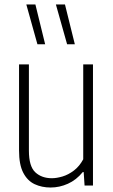

<svg xmlns="http://www.w3.org/2000/svg" viewBox="-20 -828 505 857"><path d="M206 9Q166.5 9 134.5 -6Q102.5 -21 83.8 -57Q65 -93 65 -156.5V-540.5H109V-155.5Q109 -85.5 137.5 -59Q166 -32.5 211.5 -32.5Q232.5 -32.5 258.8 -40.2Q285 -48 309.8 -66.8Q334.5 -85.5 351.5 -117V-540.5H395V0H357.5L353.5 -60H349.5Q320.5 -24.5 283 -7.8Q245.5 9 206 9ZM279.5 -630.5 229.5 -808H270L314 -630.5ZM147 -630.5 97.5 -808H138L181.5 -630.5Z"/></svg>

Font: Encode Sans Cnd XLt
Style: Regular
Weight: 200
Width: 3
Designer: Multiple Designers
Foundry: Impallari Type
Version: Version 3.002; ttfautohint (v1.8.3) -l 8 -r 50 -G 200 -x 14 